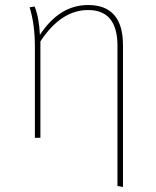

<svg xmlns="http://www.w3.org/2000/svg" viewBox="-20 -549 623 765"><path d="M331 -529Q470 -529 470 -369V196L448 192V-367Q448 -509 331 -509Q223 -509 141 -384V0H119V-363Q119 -452 98 -520L118 -523Q136 -478 139 -410Q217 -529 331 -529Z"/></svg>

Font: FiraSans
Style: Regular
Weight: 150
Designer: Carrois Corporate & Edenspiekermann AG
Foundry: Carrois Corporate GbR & Edenspiekermann AG
Version: Version 3.106;PS 003.106;hotconv 1.0.70;makeotf.lib2.5.58329